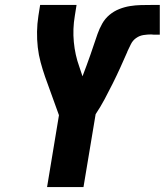

<svg xmlns="http://www.w3.org/2000/svg" viewBox="-20 -755 665 775"><path d="M170 0 218 -290 162 -445Q152 -474 144 -503.5Q136 -533 132.5 -564Q129 -595 129.5 -627Q130 -659 135 -691L142 -735H289L282 -691Q273 -638 278 -585.5Q283 -533 300 -486L313 -447Q321 -468 329 -489.5Q337 -511 344.5 -532.5Q352 -554 359 -575Q366 -596 373.5 -617.5Q381 -639 392.5 -659.5Q404 -680 422 -695Q440 -710 461.5 -718.5Q483 -727 505 -730.5Q527 -734 549 -734.5Q571 -735 592 -735Q595 -735 598.5 -735Q602 -735 605 -735H613Q616 -735 619 -735Q622 -735 625 -735V-615Q619 -615 613 -615Q607 -615 601 -615Q598 -615 595.5 -615.5Q593 -616 590 -616Q575 -616 559 -613.5Q543 -611 529.5 -601.5Q516 -592 508.5 -577Q501 -562 494 -547V-546Q480 -514 465.5 -482Q451 -450 435 -418Q419 -386 402.5 -355Q386 -324 366 -294L317 0Z"/></svg>

Font: Iosevka Curly Heavy Extended
Style: Italic
Weight: 900
Width: 7
Italic angle: -9°
Monospace: yes
Designer: Belleve Invis
Foundry: Belleve Invis
Version: Version 11.1.0; ttfautohint (v1.8.3)